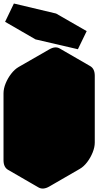

<svg xmlns="http://www.w3.org/2000/svg" viewBox="-63 -1021 603 1092"><path d="M217 -540 390 -640Q424 -660 450 -645Q476 -630 476 -590V-210Q476 -184 464 -154Q452 -124 432.5 -98.5Q413 -73 390 -60L217 40Q182 60 156 45Q130 30 130 -10V-390Q130 -417 142 -446.5Q154 -476 174 -501.5Q194 -527 217 -540ZM217 -60 390 -160V-540L217 -440ZM189 -901 430 -844 380 -741 139 -797ZM390 -540V-160L217 -260V-640ZM390 -160 217 -60 43 -160 217 -260ZM430 -844 189 -901 16 -1001 256 -944ZM450 -645Q424 -660 390 -640L217 -540Q194 -527 174 -501.5Q154 -476 142 -446.5Q130 -417 130 -390V-10Q130 30 156 45L-17 -55Q-43 -70 -43 -110V-490Q-43 -517 -31 -546.5Q-19 -576 0.7 -601.5Q20.4 -627 43 -640L217 -740Q251.4 -760 277 -745ZM189 -901 139 -797 -34 -897 16 -1001Z"/></svg>

Font: Nabla Normal
Style: Regular
Weight: 400
Designer: Arthur Reinders Folmer
Version: Version 1.000